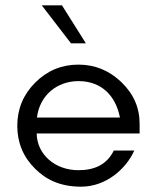

<svg xmlns="http://www.w3.org/2000/svg" viewBox="-20 -695 585 722"><path d="M303 -532 213 -675H137L247 -532ZM485 -129H408C381 -74 332.7 -55 275 -55C186 -55 119 -115 118 -193H505L505 -230C505 -290.5 481.8 -342.9 435.5 -387C390 -430.3 336.5 -452 275 -452C211.7 -452 157.5 -429.5 112.5 -384.5C67.5 -339.5 45 -285.3 45 -222C45 -158.3 67.5 -104.3 112.5 -60C153.5 -19.7 205.4 7 285.5 7C377.9 7 454 -59.2 485 -129ZM431 -253H119C129 -337 195 -390 275 -390C365 -390 416 -331 431 -253Z"/></svg>

Font: GI
Style: Regular
Weight: 400
Designer: Alfredo Marco Pradil
Version: Version 1.01 2015